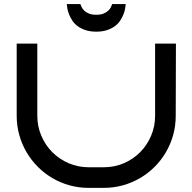

<svg xmlns="http://www.w3.org/2000/svg" viewBox="-20 -912 934 932"><path d="M834 -700.2 833 -350.1Q833 -301.3 820.6 -256.6Q808.1 -211.9 785.4 -173.1Q762.7 -134.3 730.7 -102.3Q698.7 -70.3 659.9 -47.6Q621.1 -24.9 576.7 -12.5Q532.2 0 483.9 0H410.2Q361.8 0 317.1 -12.5Q272.5 -24.9 233.6 -47.9Q194.8 -70.8 163.1 -102.8Q131.3 -134.8 108.6 -173.6Q85.9 -212.4 73.5 -257.1Q61 -301.8 61 -350.1V-700.2H161.1V-350.1Q161.1 -298.3 180.7 -252.7Q200.2 -207 234.1 -173.1Q268.1 -139.2 313.5 -119.6Q358.9 -100.1 410.2 -100.1H483.9Q535.6 -100.1 581.1 -119.6Q626.5 -139.2 660.2 -173.1Q693.8 -207 713.4 -252.7Q732.9 -298.3 732.9 -350.1V-700.2H833ZM590.3 -892.1Q589.8 -883.3 587.4 -869.9Q585 -856.4 579.1 -841.8Q573.2 -827.1 563.5 -812Q553.7 -796.9 537.8 -785.2Q522 -773.4 499.8 -765.9Q477.5 -758.3 447.3 -758.3Q417 -758.3 394.8 -765.9Q372.6 -773.4 356.7 -785.2Q340.8 -796.9 331.1 -812Q321.3 -827.1 315.4 -841.8Q309.6 -856.4 307.1 -869.9Q304.7 -883.3 304.2 -892.1H370.1Q372.1 -885.7 376.7 -876.7Q381.3 -867.7 389.9 -859.6Q398.4 -851.6 412.4 -845.9Q426.3 -840.3 447.3 -840.3Q468.3 -840.3 482.2 -845.9Q496.1 -851.6 504.9 -859.6Q513.7 -867.7 518.1 -876.7Q522.5 -885.7 524.4 -892.1Z"/></svg>

Font: Bruno Ace
Style: Regular
Weight: 400
Designer: Astigmatic (AOETI)
Foundry: Astigmatic (AOETI)
Version: Version 1.000